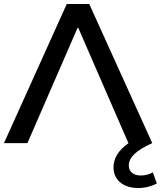

<svg xmlns="http://www.w3.org/2000/svg" viewBox="-23 -720 809 966"><path d="M673 226C707 226 741 217 766 203L746 147C730 157 706 163 685 163C650 163 625 145 625 113C625 73 659 38 743 0L426 -700H313L-3 0H115L369 -584L623 0H624C570 37 548 80 548 122C548 183 594 226 673 226Z"/></svg>

Font: Montserrat-Alt1 SemBd
Style: Regular
Weight: 600
Designer: Differentunic
Foundry: Differentunic
Version: Version 7.222